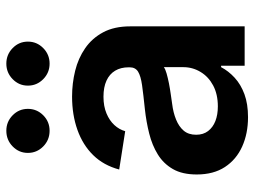

<svg xmlns="http://www.w3.org/2000/svg" viewBox="-119 -677 807 609"><g transform="rotate(-90 284.5 -372.5)"><path d="M217.3 10.7Q165.5 10.7 124.3 -7.8Q83 -26.4 59.3 -62.5Q35.6 -98.6 35.6 -151.9Q35.6 -197.8 52.7 -227.5Q69.8 -257.3 99.1 -275.4Q128.4 -293.5 165.3 -302.7Q202.1 -312 242.2 -316.4Q289.6 -321.3 318.8 -325.4Q348.1 -329.6 361.8 -338.1Q375.5 -346.7 375.5 -364.7V-367.7Q375.5 -393.1 364.7 -410.9Q354 -428.7 333.3 -438.2Q312.5 -447.8 282.2 -447.8Q252 -447.8 229.2 -438.2Q206.5 -428.7 192.4 -413.3Q178.2 -397.9 172.9 -378.9L51.3 -397.9Q64.5 -447.3 96.7 -480.2Q128.9 -513.2 176.8 -530.3Q224.6 -547.4 282.7 -547.4Q324.7 -547.4 364.5 -537.6Q404.3 -527.8 436 -505.9Q467.8 -483.9 486.6 -448.7Q505.4 -413.6 505.4 -362.8V0H380.4V-74.7H376Q363.8 -51.3 342.5 -31.7Q321.3 -12.2 290.3 -0.7Q259.3 10.7 217.3 10.7ZM251.5 -85Q290 -85 317.9 -99.9Q345.7 -114.7 360.8 -139.9Q376 -165 376 -194.8V-256.3Q369.6 -251.5 356 -247.6Q342.3 -243.7 325 -240.2Q307.6 -236.8 290.3 -234.4Q272.9 -231.9 259.8 -230Q231.9 -226.6 209.7 -217.5Q187.5 -208.5 174.6 -193.4Q161.6 -178.2 161.6 -153.8Q161.6 -131.3 173.3 -116Q185.1 -100.6 205.1 -92.8Q225.1 -85 251.5 -85ZM387.2 -618.7Q358.4 -618.7 337.9 -638.9Q317.4 -659.2 317.4 -687.5Q317.4 -715.8 337.9 -735.8Q358.4 -755.9 387.2 -755.9Q416 -755.9 436.5 -735.8Q457 -715.8 457 -687.5Q457 -659.2 436.5 -638.9Q416 -618.7 387.2 -618.7ZM174.3 -618.7Q145 -618.7 124.5 -638.9Q104 -659.2 104 -687.5Q104 -715.8 124.5 -735.8Q145 -755.9 174.3 -755.9Q203.1 -755.9 223.4 -735.8Q243.7 -715.8 243.7 -687.5Q243.7 -659.2 223.4 -638.9Q203.1 -618.7 174.3 -618.7Z"/></g></svg>

Font: V-Inter
Style: SemiBold-600
Weight: 600
Designer: Rasmus Andersson
Foundry: rsms
Version: Version 4.000;git-4146feb